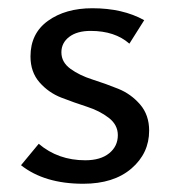

<svg xmlns="http://www.w3.org/2000/svg" viewBox="-20 -441 421 466"><path d="M182 5Q88 5 31 -40L74 -92Q121 -52 187 -52Q224 -52 245 -69Q266 -86 266 -113Q266 -138 244 -155Q222 -172 191 -182Q160 -192 129 -204Q98 -216 76 -241Q54 -266 54 -304Q54 -360 96.5 -390.5Q139 -421 204 -421Q278 -421 330 -392L294 -335Q259 -366 200 -366Q167 -366 148 -351.5Q129 -337 129 -314Q129 -290 151 -274Q173 -258 204.5 -248Q236 -238 267 -225.5Q298 -213 320 -187.5Q342 -162 342 -124Q342 -69 299 -32Q256 5 182 5Z"/></svg>

Font: EauTestInfant Medium
Style: Regular
Weight: 500
Designer: Christian Thalmann (Catharsis Fonts)
Version: Version 0.001;PS 000.001;hotconv 1.0.88;makeotf.lib2.5.64775